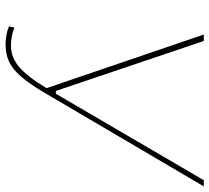

<svg xmlns="http://www.w3.org/2000/svg" viewBox="-51 -689 746 684"><g transform="rotate(90 322.0 -347.0)"><path d="M136 6C206 6 246 -22 316 -142L644 -700H622L314 -173H304L126 -700H103L294 -140C236 -43 195 -13 141 -13C124 -13 104 -16 78 -25L74 -6C92 2 116 6 136 6Z"/></g></svg>

Font: Fixel Display 20240404 Thin
Style: Italic
Weight: 100
Italic angle: -10°
Designer: AlfaBravo + MacPaw
Foundry: Kyrylo Tkachov, Marchela Mozhyna, Serhii Makarenko, Maria Weinstein, Zakhar Kryvoshyya
Version: Version 1.211;Glyphs 3.2 (3225)